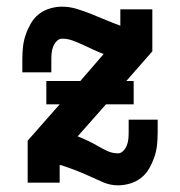

<svg xmlns="http://www.w3.org/2000/svg" viewBox="-20 -548 540 576"><path d="M334 8Q311 8 290 -1Q269 -10 248.5 -19.5Q228 -29 207 -37Q186 -45 165 -52L159 -53V0H63V-126L159 -235H119V-305H221L291 -386Q275 -392 260 -399Q245 -406 230 -413Q215 -420 199 -426Q183 -432 166 -432Q157 -432 150 -424.5Q143 -417 139.5 -408Q136 -399 135 -389.5Q134 -380 134 -370V-331H47V-370Q47 -389 49 -407.5Q51 -426 57 -443.5Q63 -461 72.5 -477.5Q82 -494 96.5 -505.5Q111 -517 129.5 -522.5Q148 -528 166 -528Q189 -528 211.5 -521Q234 -514 255 -505.5Q276 -497 297.5 -488Q319 -479 341 -471V-520H437V-394L359 -305H381V-235H298L213 -139Q228 -133 243 -126Q258 -119 272.5 -110.5Q287 -102 302 -95Q317 -88 334 -88Q343 -88 350 -95.5Q357 -103 360.5 -112Q364 -121 365 -130.5Q366 -140 366 -150V-189H453V-150Q453 -131 451 -112.5Q449 -94 443 -76.5Q437 -59 427.5 -42.5Q418 -26 403.5 -14.5Q389 -3 370.5 2.5Q352 8 334 8Z"/></svg>

Font: Iosevka Gothic
Style: Bold
Weight: 700
Monospace: yes
Designer: Belleve Invis
Foundry: Belleve Invis
Version: Version 15.5.1; ttfautohint (v1.8.4)